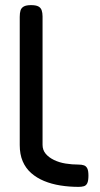

<svg xmlns="http://www.w3.org/2000/svg" viewBox="-20 -719 390 749"><path d="M287 10Q250 10 215.5 4.5Q181 -1 152 -13Q123 -25 101.5 -44Q80 -63 68.5 -90Q57 -117 57 -153V-653Q57 -668 60 -678Q63 -688 72.5 -693.5Q82 -699 101 -699Q120 -699 129.5 -694Q139 -689 142.5 -679Q146 -669 146 -655V-154Q146 -134 158 -119.5Q170 -105 190.5 -95Q211 -85 236 -81Q261 -77 286 -77Q299 -77 307.5 -74Q316 -71 320.5 -62Q325 -53 325 -34Q325 -14 320.5 -4.5Q316 5 307 7.5Q298 10 287 10Z"/></svg>

Font: Fredoka SemiExpanded
Style: Regular
Weight: 400
Width: 6
Designer: Ben Nathan
Foundry: Milena B. Brandão, Ben Nathan
Version: Version 2.001